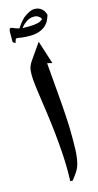

<svg xmlns="http://www.w3.org/2000/svg" viewBox="-131 -786 418 821"><g transform="rotate(-15 78.5 -375.5)"><path d="M129 -508 107 -513 113 -442Q125 -310 128 -234Q129 -214 129 -166Q129 -117 126 -96Q122 -61 112 -42Q105 -29 95.5 -16.5Q86 -4 83 0H72Q72 -3 72.5 -13.5Q73 -24 73 -42Q73 -101 67 -168Q61 -245 43 -365Q38 -399 34 -430.5Q30 -462 30 -481Q30 -504 34.5 -517Q39 -530 48 -542L96 -611ZM146 -740Q154 -733 158 -724Q162 -715 162 -712Q157 -696 151.5 -686Q146 -676 136 -667Q110 -645 67 -645Q46 -645 30 -647Q24 -648 20 -649Q16 -650 11 -650Q6 -650 4.5 -647.5Q3 -645 1.5 -639.5Q0 -634 -1 -631L-12 -638V-685Q-12 -687 -10.5 -693Q-9 -699 -3 -699Q1 -699 13 -693Q13 -693 22 -690Q28 -688 32 -688Q43 -707 63 -727Q93 -751 114 -751Q133 -751 146 -740ZM113 -689Q124 -692 129 -696Q134 -700 135 -701Q135 -702 132.5 -706Q130 -710 125 -713Q118 -720 104 -720Q83 -720 68 -708Q59 -702 52.5 -695Q46 -688 45 -686Q45 -686 48 -685Q51 -685 59 -685H76Q95 -685 113 -689Z"/></g></svg>

Font: Katibeh
Style: Regular
Weight: 400
Designer: Arabic design by Kourosh Beigpour, Latin design by Eduardo Tunni, engineering by Lasse Fister
Version: Version 1.0010g